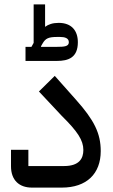

<svg xmlns="http://www.w3.org/2000/svg" viewBox="-20 -853 516 873"><path d="M96 -576H239C291 -576 334 -591 334 -661C334 -714 305 -749 247 -749C219 -749 200 -742 185 -731V-833H133V-658L123 -640H96ZM174 -656C187 -678 200 -685 240 -685H253C274 -685 293 -680 293 -661C293 -642 273 -640 239 -640H167L166 -642ZM125 0H261C374 0 438 -63 438 -166C438 -247 408 -307 325 -400L229 -508L157 -437L261 -326C333 -255 359 -215 359 -171C359 -132 340 -98 271 -98H109V-172H30V-97C30 -33 68 0 125 0Z"/></svg>

Font: IBM Plex Arabic Text
Style: Regular
Weight: 450
Designer: Mike Abbink, Paul van der Laan, Pieter van Rosmalen, Wael Morcos, Khajak Apelian
Foundry: Bold Monday
Version: Version 1.0